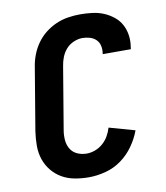

<svg xmlns="http://www.w3.org/2000/svg" viewBox="-84 -813 768 890"><g transform="rotate(-10 300.0 -367.5)"><path d="M263 8Q229 8 196.5 2Q164 -4 137 -19.5Q110 -35 90 -59.5Q70 -84 60 -114Q50 -144 50 -177.5Q50 -211 55 -245L104 -538Q108 -566 118.5 -594Q129 -622 146.5 -647Q164 -672 188 -691Q212 -710 239.5 -722Q267 -734 296 -738.5Q325 -743 353 -743Q382 -743 410 -739.5Q438 -736 462.5 -726Q487 -716 508.5 -699Q530 -682 542.5 -659Q555 -636 559 -608Q563 -580 558 -552L557 -543H425V-547Q428 -565 424 -582.5Q420 -600 408 -611.5Q396 -623 379 -628Q362 -633 344 -633Q324 -633 303 -624Q282 -615 267.5 -598.5Q253 -582 245 -561.5Q237 -541 234 -520L185 -227Q181 -204 183 -180.5Q185 -157 196.5 -138.5Q208 -120 228.5 -111Q249 -102 272 -102Q292 -102 312 -109.5Q332 -117 348.5 -131.5Q365 -146 375.5 -164.5Q386 -183 392 -203L513 -169Q499 -131 474.5 -96.5Q450 -62 416 -37.5Q382 -13 341.5 -2.5Q301 8 263 8Z"/></g></svg>

Font: Iosevka Extrabold Extended
Style: Italic
Weight: 800
Width: 7
Italic angle: -9°
Monospace: yes
Designer: Belleve Invis
Foundry: Belleve Invis
Version: Version 32.5.0; ttfautohint (v1.8.4)